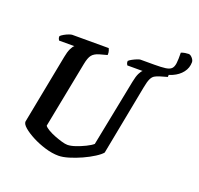

<svg xmlns="http://www.w3.org/2000/svg" viewBox="-141 -988 1181 1142"><g transform="rotate(20 449.5 -417.0)"><path d="M342 0Q302 0 257.5 -13.5Q213 -27 174.5 -47Q136 -67 112 -87.5Q88 -108 89 -124L174 -564Q180 -597 190 -618Q200 -639 209 -645H112Q110 -648 107 -654.5Q104 -661 105 -671Q112 -678 126 -686Q140 -694 154 -699Q168 -704 174 -704H405Q407 -700 410.5 -689.5Q414 -679 413 -663L365 -650Q334 -641 320 -623.5Q306 -606 298 -564L216 -144Q223 -134 242.5 -122.5Q262 -111 286.5 -101.5Q311 -92 333.5 -85.5Q356 -79 370 -79Q391 -79 420.5 -89Q450 -99 478.5 -113Q507 -127 522 -140L606 -564Q613 -600 623 -620Q633 -640 641 -645H544Q542 -647 539 -654.5Q536 -662 537 -671Q544 -678 558 -685.5Q572 -693 586 -698.5Q600 -704 606 -704H787Q789 -700 792.5 -689Q796 -678 794 -663L749 -650Q729 -644 716.5 -636.5Q704 -629 695.5 -611Q687 -593 680 -555L595 -112Q583 -97 552.5 -77.5Q522 -58 483.5 -40.5Q445 -23 407 -11.5Q369 0 342 0ZM733 -668Q725 -668 714 -669.5Q703 -671 693 -676V-704Q738 -704 763.5 -707.5Q789 -711 800.5 -722.5Q812 -734 815 -758.5Q818 -783 817 -825Q829 -830 842 -832Q855 -834 864 -834Q875 -834 887 -820.5Q899 -807 899 -794Q899 -758 877 -729.5Q855 -701 817.5 -684.5Q780 -668 733 -668Z"/></g></svg>

Font: Texturina
Style: Bold Italic
Weight: 700
Italic angle: -11°
Designer: Guillermo Torres Carreño
Foundry: Omnibus-Type
Version: Version 1.002; ttfautohint (v1.8.3)